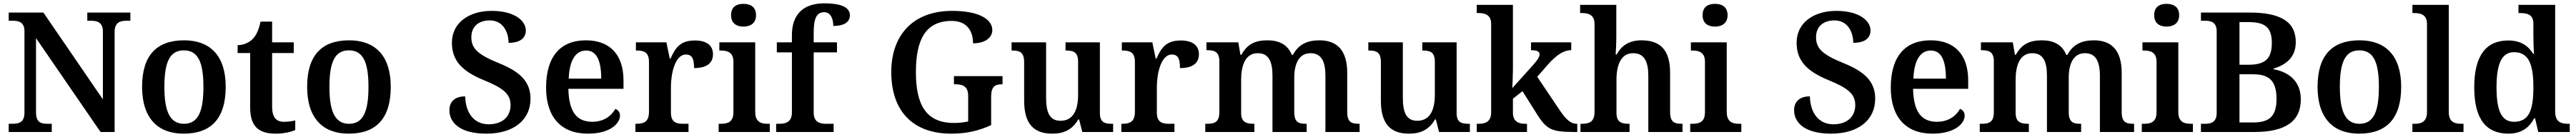

<svg xmlns="http://www.w3.org/2000/svg" viewBox="-20 -789 15373 819"><path d="M32 0H289V-49H265C224 -49 195 -57 195 -117V-561L580 0H664V-597C664 -653 694 -665 734 -665H758V-714H501V-665H524C562 -665 594 -654 594 -601V-195L239 -714H32V-665H55C93 -665 126 -657 126 -601V-117C126 -57 94 -49 52 -49H32Z M1076 10C1241 10 1327 -82 1327 -270C1327 -457 1233 -548 1079 -548C914 -548 828 -457 828 -270C828 -82 922 10 1076 10ZM1078 -49C993 -49 961 -125 961 -270C961 -415 992 -488 1077 -488C1163 -488 1194 -415 1194 -270C1194 -125 1164 -49 1078 -49Z M1627 10C1677 10 1722 -2 1742 -12V-69C1721 -64 1699 -61 1674 -61C1627 -61 1604 -89 1604 -152V-472H1733V-536H1604V-660H1535C1525 -612 1510 -579 1489 -557C1468 -535 1434 -519 1398 -519V-472H1473V-147C1473 -31 1525 10 1627 10Z M2061 10C2226 10 2312 -82 2312 -270C2312 -457 2218 -548 2064 -548C1899 -548 1813 -457 1813 -270C1813 -82 1907 10 2061 10ZM2063 -49C1978 -49 1946 -125 1946 -270C1946 -415 1977 -488 2062 -488C2148 -488 2179 -415 2179 -270C2179 -125 2149 -49 2063 -49Z M2883 10C3043 10 3146 -70 3146 -199C3146 -299 3086 -360 2956 -412C2828 -464 2793 -501 2793 -567C2793 -630 2836 -667 2903 -667C2982 -667 3015 -597 3015 -533C3084 -533 3118 -561 3118 -607C3118 -666 3049 -724 2914 -724C2779 -724 2677 -653 2677 -534C2677 -432 2731 -366 2865 -311C2979 -264 3027 -230 3027 -161C3027 -92 2979 -46 2896 -46C2811 -46 2759 -111 2756 -213C2703 -213 2662 -188 2662 -130C2662 -58 2722 10 2883 10Z M3488 10C3622 10 3680 -51 3680 -98C3680 -119 3667 -133 3652 -138C3629 -96 3583 -61 3515 -61C3422 -61 3375 -120 3372 -258H3701V-308C3701 -466 3616 -548 3477 -548C3325 -548 3239 -452 3239 -265C3239 -91 3327 10 3488 10ZM3568 -319H3374C3378 -428 3415 -487 3478 -487C3543 -487 3568 -422 3568 -319Z M3772 0H4089V-49H4058C4017 -49 3984 -57 3984 -116V-270C3984 -347 4008 -463 4073 -463C4111 -463 4122 -437 4122 -382C4197 -382 4235 -411 4235 -465C4235 -514 4201 -547 4127 -547C4042 -547 4011 -506 3982 -439H3977L3957 -536H3775V-487H3778C3822 -487 3853 -478 3853 -419V-121C3853 -58 3820 -49 3775 -49H3772Z M4417 -630C4458 -630 4492 -650 4492 -698C4492 -748 4458 -766 4417 -766C4375 -766 4343 -748 4343 -698C4343 -650 4375 -630 4417 -630ZM4269 0H4574V-49H4562C4520 -49 4487 -61 4487 -120V-536H4273V-487H4282C4323 -487 4357 -475 4357 -420V-118C4357 -60 4324 -49 4282 -49H4269Z M4612 0H4955V-49H4911C4874 -49 4836 -57 4836 -117V-476H4975V-536H4836V-592C4836 -679 4853 -716 4899 -716C4941 -716 4953 -669 4953 -634C5022 -634 5052 -660 5052 -697C5052 -736 5019 -769 4899 -769C4771 -769 4706 -700 4706 -578V-536H4616V-476H4706V-117C4706 -57 4666 -49 4631 -49H4612Z M5658 10C5747 10 5821 -7 5895 -41V-211C5895 -270 5918 -285 5957 -285H5963V-334H5673V-285H5683C5729 -285 5758 -270 5758 -215V-63C5733 -57 5703 -54 5673 -54C5507 -54 5446 -162 5446 -358C5446 -554 5505 -664 5660 -664C5750 -664 5787 -604 5787 -530C5859 -530 5902 -564 5902 -609C5902 -674 5822 -724 5663 -724C5424 -724 5299 -574 5299 -358C5299 -137 5416 10 5658 10Z M6259 10C6326 10 6378 -11 6415 -75H6420L6439 0H6623V-49H6616C6576 -49 6544 -55 6544 -113V-536H6339V-487H6342C6383 -487 6414 -480 6414 -420V-223C6414 -128 6383 -67 6309 -67C6242 -67 6223 -120 6223 -206V-536H6017V-487H6020C6067 -487 6092 -476 6092 -417V-187C6092 -52 6147 10 6259 10Z M6672 0H6989V-49H6958C6917 -49 6884 -57 6884 -116V-270C6884 -347 6908 -463 6973 -463C7011 -463 7022 -437 7022 -382C7097 -382 7135 -411 7135 -465C7135 -514 7101 -547 7027 -547C6942 -547 6911 -506 6882 -439H6877L6857 -536H6675V-487H6678C6722 -487 6753 -478 6753 -419V-121C6753 -58 6720 -49 6675 -49H6672Z M7173 0H7466V-49H7462C7418 -49 7387 -58 7387 -115V-313C7387 -397 7412 -471 7486 -471C7552 -471 7574 -421 7574 -335V0H7778V-49H7775C7730 -49 7704 -58 7704 -120V-325C7704 -404 7730 -471 7801 -471C7866 -471 7890 -421 7890 -335V0H8094V-49H8091C8046 -49 8020 -58 8020 -120V-354C8020 -490 7958 -548 7854 -548C7783 -548 7729 -524 7696 -461H7689C7665 -523 7612 -548 7544 -548C7469 -548 7423 -524 7388 -461H7383L7370 -536H7180V-489H7183C7227 -489 7257 -480 7257 -423V-119C7257 -58 7228 -49 7183 -49H7173Z M8388 10C8455 10 8507 -11 8544 -75H8549L8568 0H8752V-49H8745C8705 -49 8673 -55 8673 -113V-536H8468V-487H8471C8512 -487 8543 -480 8543 -420V-223C8543 -128 8512 -67 8438 -67C8371 -67 8352 -120 8352 -206V-536H8146V-487H8149C8196 -487 8221 -476 8221 -417V-187C8221 -52 8276 10 8388 10Z M8793 0H9093V-49H9084C9050 -49 9009 -57 9009 -115V-199L9066 -244L9156 -101C9212 -13 9244 0 9379 0H9393V-49H9390C9352 -49 9323 -78 9287 -132L9154 -330L9216 -401C9268 -460 9311 -489 9357 -489V-536H9117V-489C9150 -489 9168 -482 9168 -465C9168 -451 9160 -435 9130 -401L9005 -262C9006 -268 9009 -341 9009 -376V-760H8793V-711H8804C8838 -711 8879 -703 8879 -647V-117C8879 -57 8839 -49 8804 -49H8793Z M9412 0H9705V-49H9701C9657 -49 9627 -58 9627 -115V-313C9627 -401 9654 -471 9726 -471C9793 -471 9817 -421 9817 -335V0H10021V-49H10018C9973 -49 9947 -58 9947 -120V-354C9947 -490 9889 -548 9776 -548C9701 -548 9656 -515 9628 -463H9622C9623 -476 9626 -527 9626 -570V-760H9410V-711H9421C9455 -711 9496 -703 9496 -647V-119C9496 -58 9461 -49 9419 -49H9412Z M10215 -630C10256 -630 10290 -650 10290 -698C10290 -748 10256 -766 10215 -766C10173 -766 10141 -748 10141 -698C10141 -650 10173 -630 10215 -630ZM10067 0H10372V-49H10360C10318 -49 10285 -61 10285 -120V-536H10071V-487H10080C10121 -487 10155 -475 10155 -420V-118C10155 -60 10122 -49 10080 -49H10067Z M10908 10C11068 10 11171 -70 11171 -199C11171 -299 11111 -360 10981 -412C10853 -464 10818 -501 10818 -567C10818 -630 10861 -667 10928 -667C11007 -667 11040 -597 11040 -533C11109 -533 11143 -561 11143 -607C11143 -666 11074 -724 10939 -724C10804 -724 10702 -653 10702 -534C10702 -432 10756 -366 10890 -311C11004 -264 11052 -230 11052 -161C11052 -92 11004 -46 10921 -46C10836 -46 10784 -111 10781 -213C10728 -213 10687 -188 10687 -130C10687 -58 10747 10 10908 10Z M11513 10C11647 10 11705 -51 11705 -98C11705 -119 11692 -133 11677 -138C11654 -96 11608 -61 11540 -61C11447 -61 11400 -120 11397 -258H11726V-308C11726 -466 11641 -548 11502 -548C11350 -548 11264 -452 11264 -265C11264 -91 11352 10 11513 10ZM11593 -319H11399C11403 -428 11440 -487 11503 -487C11568 -487 11593 -422 11593 -319Z M11795 0H12088V-49H12084C12040 -49 12009 -58 12009 -115V-313C12009 -397 12034 -471 12108 -471C12174 -471 12196 -421 12196 -335V0H12400V-49H12397C12352 -49 12326 -58 12326 -120V-325C12326 -404 12352 -471 12423 -471C12488 -471 12512 -421 12512 -335V0H12716V-49H12713C12668 -49 12642 -58 12642 -120V-354C12642 -490 12580 -548 12476 -548C12405 -548 12351 -524 12318 -461H12311C12287 -523 12234 -548 12166 -548C12091 -548 12045 -524 12010 -461H12005L11992 -536H11802V-489H11805C11849 -489 11879 -480 11879 -423V-119C11879 -58 11850 -49 11805 -49H11795Z M12910 -630C12951 -630 12985 -650 12985 -698C12985 -748 12951 -766 12910 -766C12868 -766 12836 -748 12836 -698C12836 -650 12868 -630 12910 -630ZM12762 0H13067V-49H13055C13013 -49 12980 -61 12980 -120V-536H12766V-487H12775C12816 -487 12850 -475 12850 -420V-118C12850 -60 12817 -49 12775 -49H12762Z M13115 0H13434C13621 0 13711 -65 13711 -195C13711 -300 13644 -358 13548 -375V-379C13622 -401 13681 -446 13681 -537C13681 -661 13588 -714 13404 -714H13115V-665H13141C13176 -665 13209 -655 13209 -602V-115C13209 -63 13181 -49 13142 -49H13115ZM13399 -402H13345V-657H13397C13496 -657 13538 -627 13538 -533C13538 -440 13501 -402 13399 -402ZM13426 -57H13345V-345H13428C13529 -345 13566 -298 13566 -198C13566 -94 13524 -57 13426 -57Z M14059 10C14224 10 14310 -82 14310 -270C14310 -457 14216 -548 14062 -548C13897 -548 13811 -457 13811 -270C13811 -82 13905 10 14059 10ZM14061 -49C13976 -49 13944 -125 13944 -270C13944 -415 13975 -488 14060 -488C14146 -488 14177 -415 14177 -270C14177 -125 14147 -49 14061 -49Z M14377 0H14682V-49H14669C14627 -49 14594 -61 14594 -120V-760H14377V-711H14389C14423 -711 14464 -703 14464 -647V-120C14464 -61 14431 -49 14389 -49H14377Z M14950 10C15028 10 15074 -26 15104 -82H15109L15128 0H15316V-49H15308C15262 -49 15229 -61 15229 -122V-760H15010V-711H15018C15062 -711 15099 -703 15099 -647V-578C15099 -544 15100 -499 15103 -467H15098C15069 -514 15025 -547 14949 -547C14819 -547 14746 -460 14746 -267C14746 -75 14819 10 14950 10ZM14983 -61C14908 -61 14879 -129 14879 -267C14879 -403 14908 -477 14983 -477C15072 -477 15099 -403 15099 -268C15099 -128 15072 -61 14983 -61Z"/></svg>

Font: Noto Serif Gurmukhi SemiBold
Style: Regular
Weight: 600
Designer: Vaibhav Singh and the Monotype Design Team
Foundry: Monotype Imaging Inc.
Version: Version 2.004